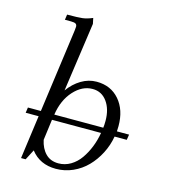

<svg xmlns="http://www.w3.org/2000/svg" viewBox="-112 -835 819 930"><g transform="rotate(15 297.5 -369.5)"><path d="M43 -217.8 46.9 -245.1H111.8L168.9 -662.1Q170.9 -677.7 170.9 -683.1Q170.9 -693.4 164.3 -697.8Q157.7 -702.1 140.1 -702.1H109.9L113.8 -729Q167.5 -729 190.2 -731.7Q212.9 -734.4 240.2 -746.1L246.1 -717.8L196.8 -371.1Q223.6 -408.2 260 -430.2Q296.4 -452.1 336.9 -452.1Q408.2 -452.1 451.2 -402.3Q494.1 -352.5 494.1 -272Q494.1 -257.3 493.2 -245.1H554.2L549.8 -217.8H488.8Q481 -172.4 460 -131.6Q439 -90.8 408.9 -60.1Q378.9 -29.3 338.6 -11.2Q298.3 6.8 253.9 6.8Q172.9 6.8 127.9 -51.8L101.1 0H78.1L107.9 -217.8ZM161.1 -113.8Q169.9 -71.8 194.6 -46.9Q219.2 -22 258.8 -22Q291.5 -22 319.8 -38.8Q348.1 -55.7 367.9 -84Q387.7 -112.3 401.1 -146.2Q414.6 -180.2 420.9 -217.8H174.8ZM179.2 -245.1H424.8Q426.8 -259.3 426.8 -279.8Q426.8 -338.4 399.7 -375.7Q372.6 -413.1 327.1 -413.1Q274.9 -413.1 232.7 -366.5Q190.4 -319.8 179.2 -245.1Z"/></g></svg>

Font: Dihjauti
Style: Italic
Weight: 400
Italic angle: -9°
Designer: T. Christopher White
Version: Version 3.0.0